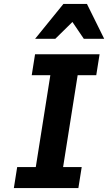

<svg xmlns="http://www.w3.org/2000/svg" viewBox="-20 -950 546 970"><path d="M376 0 392.8 -106H298.8L372.3 -570H466.3L483.1 -676H157.1L140.3 -570H234.3L160.8 -106H66.8L50 0ZM403.4 -754H506.4L419.3 -930H300.3L157.4 -754H259.4L345.9 -839Z"/></svg>

Font: Fog Sans
Style: It
Weight: 700
Foundry: Intel Corporation
Version: Version 1.00